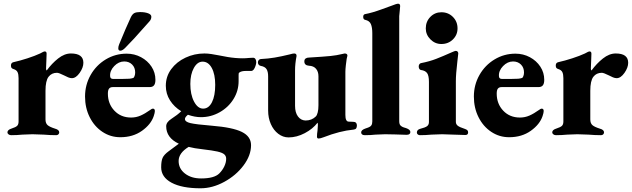

<svg xmlns="http://www.w3.org/2000/svg" viewBox="-20 -725 3406 1034"><path d="M20 -12Q20 -26 43 -33Q65 -40 72.5 -47.5Q80 -55 80 -71V-304Q80 -325 74.5 -336.5Q69 -348 53 -353Q46 -355 42.5 -359Q39 -363 39 -372Q39 -387 52 -390Q88 -398 128 -411Q168 -424 196 -437Q215 -448 221 -448Q231 -448 231 -436L230 -406L228 -356Q228 -346 232 -346Q259 -383 293 -410Q327 -437 362 -437Q429 -437 429 -387Q429 -361 409 -332.5Q389 -304 367 -304Q358 -304 347 -308.5Q336 -313 325 -319Q297 -333 287 -333Q258 -333 241.5 -311.5Q225 -290 225 -236V-82Q225 -61 236.5 -51Q248 -41 277 -32Q299 -26 299 -12Q299 -6 294.5 -1.5Q290 3 283 3Q250 3 215 0Q171 -2 155 -2Q139 -2 101 0Q71 3 40 3Q32 3 26 -1.5Q20 -6 20 -12Z M438 -205Q438 -268 468 -321Q498 -374 549.5 -405Q601 -436 662 -436Q704 -436 739.5 -417Q775 -398 796 -366Q817 -334 817 -295Q817 -275 809.5 -265.5Q802 -256 786 -256H588Q574 -256 567.5 -248Q561 -240 561 -221Q561 -166 596 -129Q631 -92 686 -92Q713 -92 737 -102.5Q761 -113 789 -133Q798 -140 803 -140Q814 -140 814 -127Q814 -118 808 -100Q793 -55 744.5 -20.5Q696 14 628 14Q575 14 531.5 -15Q488 -44 463 -94Q438 -144 438 -205ZM641 -300Q665 -300 676.5 -301Q688 -302 697 -305Q701 -306 704.5 -315Q708 -324 708 -335Q708 -361 691.5 -377.5Q675 -394 649 -394Q619 -394 595 -369Q571 -344 573 -315Q573 -308 577 -304Q581 -300 588 -300ZM617 -465Q617 -475 622 -487Q636 -522 655.5 -567Q675 -612 685 -633Q693 -649 703.5 -654.5Q714 -660 734 -660Q760 -660 777.5 -653.5Q795 -647 795 -635Q795 -621 785 -610L760 -582Q699 -512 654 -467Q639 -452 628 -452Q617 -452 617 -465Z M1360 -390Q1360 -382 1356 -370Q1352 -358 1346 -350Q1340 -343 1333 -343H1306Q1280 -343 1270 -335Q1269 -334 1267 -333Q1265 -332 1265 -320.5Q1265 -309 1265 -288Q1265 -236 1237.5 -191.5Q1210 -147 1163 -120.5Q1116 -94 1062 -94Q1029 -94 992 -107Q976 -94 976 -84Q976 -69 1005.5 -62Q1035 -55 1121 -48Q1233 -39 1282.5 -14.5Q1332 10 1332 57Q1332 112 1291.5 166Q1251 220 1187.5 254.5Q1124 289 1060 289Q960 289 904 259Q848 229 848 176Q848 143 855.5 125.5Q863 108 889 89L943 49Q875 17 875 -45Q875 -67 903 -85Q937 -107 956 -126Q918 -149 895.5 -184.5Q873 -220 873 -263Q873 -313 902 -352.5Q931 -392 979 -414.5Q1027 -437 1081 -437Q1098 -437 1118 -434Q1138 -431 1158 -427L1206 -418Q1248 -411 1288 -411Q1302 -411 1322 -413L1343 -414Q1351 -414 1355.5 -407.5Q1360 -401 1360 -390ZM1139 -268Q1139 -325 1120.5 -359Q1102 -393 1071 -393Q1043 -393 1024 -359Q1005 -325 1005 -273Q1005 -216 1025 -178Q1045 -140 1074 -140Q1104 -140 1121.5 -174.5Q1139 -209 1139 -268ZM1072 79Q1026 74 996 66Q942 99 942 142Q942 183 976 209.5Q1010 236 1063 236Q1134 236 1161 209Q1178 192 1188 171Q1198 150 1198 130Q1198 115 1187.5 106Q1177 97 1150.5 91Q1124 85 1072 79Z M1687 11Q1687 -4 1690 -22L1692 -52Q1692 -62 1690 -64Q1665 -31 1621.5 -8Q1578 15 1534 15Q1504 15 1478.5 -4.5Q1453 -24 1438.5 -57Q1424 -90 1424 -130V-314Q1424 -339 1415.5 -352.5Q1407 -366 1385 -370Q1378 -371 1373.5 -376Q1369 -381 1369 -389Q1369 -396 1373 -401Q1377 -406 1384 -407Q1424 -409 1459.5 -415Q1495 -421 1540 -432Q1557 -437 1564 -437Q1578 -437 1577 -423Q1569 -382 1569 -346V-155Q1569 -119 1584.5 -98Q1600 -77 1625 -76Q1659 -76 1681 -98Q1687 -104 1691 -119.5Q1695 -135 1695 -158V-314Q1695 -339 1682 -354.5Q1669 -370 1644 -371Q1619 -373 1619 -394Q1619 -405 1626 -410Q1633 -415 1644 -415Q1727 -420 1760.5 -423.5Q1794 -427 1822 -434Q1834 -437 1836 -437Q1851 -437 1851 -425Q1851 -422 1847 -408Q1845 -396 1842.5 -373.5Q1840 -351 1840 -338V-106Q1840 -70 1858 -70L1882 -69Q1892 -69 1897 -64Q1902 -59 1902 -50Q1902 -39 1898 -33.5Q1894 -28 1884 -27Q1810 -20 1723 14Q1705 21 1696 21Q1687 21 1687 11Z M1925 -12Q1925 -25 1948 -33Q1951 -34 1962.5 -38Q1974 -42 1979.5 -49.5Q1985 -57 1985 -71V-546Q1985 -577 1977.5 -595Q1970 -613 1947 -618Q1936 -620 1936 -634Q1936 -647 1946 -649Q1984 -656 2034.5 -674.5Q2085 -693 2091 -695L2110 -702Q2119 -705 2124 -705Q2135 -705 2135 -692L2133 -669L2130 -638V-73Q2130 -56 2137 -49Q2144 -42 2154 -39Q2164 -36 2167 -35Q2190 -27 2190 -14Q2190 -7 2185 -3Q2180 1 2170 1Q2148 1 2108 -1L2054 -2Q2037 -2 2003 0Q1976 3 1945 3Q1935 3 1930 -1Q1925 -5 1925 -12Z M2225 -11Q2225 -26 2242 -31Q2270 -38 2280 -45.5Q2290 -53 2290 -68V-284Q2290 -318 2280 -331.5Q2270 -345 2247 -348Q2241 -349 2238 -354.5Q2235 -360 2235 -367Q2235 -374 2238.5 -379Q2242 -384 2247 -385Q2293 -394 2329 -408Q2365 -422 2412 -443Q2430 -451 2434 -451Q2441 -451 2444.5 -447Q2448 -443 2448 -437L2443 -393Q2435 -325 2435 -288V-69Q2435 -56 2445 -48Q2455 -40 2483 -31Q2492 -28 2496.5 -24Q2501 -20 2501 -12Q2501 2 2486 2Q2467 2 2421 0Q2377 -2 2361 -2Q2344 -2 2304 0Q2272 3 2241 3Q2235 3 2230 -1Q2225 -5 2225 -11ZM2273 -572Q2273 -609 2297.5 -634Q2322 -659 2357 -659Q2394 -659 2419 -634Q2444 -609 2444 -572Q2444 -537 2419 -512.5Q2394 -488 2357 -488Q2323 -488 2298 -513Q2273 -538 2273 -572Z M2532 -205Q2532 -268 2562 -321Q2592 -374 2643.5 -405Q2695 -436 2756 -436Q2798 -436 2833.5 -417Q2869 -398 2890 -366Q2911 -334 2911 -295Q2911 -275 2903.5 -265.5Q2896 -256 2880 -256H2682Q2668 -256 2661.5 -248Q2655 -240 2655 -221Q2655 -166 2690 -129Q2725 -92 2780 -92Q2807 -92 2831 -102.5Q2855 -113 2883 -133Q2892 -140 2897 -140Q2908 -140 2908 -127Q2908 -118 2902 -100Q2887 -55 2838.5 -20.5Q2790 14 2722 14Q2669 14 2625.5 -15Q2582 -44 2557 -94Q2532 -144 2532 -205ZM2735 -300Q2759 -300 2770.5 -301Q2782 -302 2791 -305Q2795 -306 2798.5 -315Q2802 -324 2802 -335Q2802 -361 2785.5 -377.5Q2769 -394 2743 -394Q2713 -394 2689 -369Q2665 -344 2667 -315Q2667 -308 2671 -304Q2675 -300 2682 -300Z M2954 -12Q2954 -26 2977 -33Q2999 -40 3006.5 -47.5Q3014 -55 3014 -71V-304Q3014 -325 3008.5 -336.5Q3003 -348 2987 -353Q2980 -355 2976.5 -359Q2973 -363 2973 -372Q2973 -387 2986 -390Q3022 -398 3062 -411Q3102 -424 3130 -437Q3149 -448 3155 -448Q3165 -448 3165 -436L3164 -406L3162 -356Q3162 -346 3166 -346Q3193 -383 3227 -410Q3261 -437 3296 -437Q3363 -437 3363 -387Q3363 -361 3343 -332.5Q3323 -304 3301 -304Q3292 -304 3281 -308.5Q3270 -313 3259 -319Q3231 -333 3221 -333Q3192 -333 3175.5 -311.5Q3159 -290 3159 -236V-82Q3159 -61 3170.5 -51Q3182 -41 3211 -32Q3233 -26 3233 -12Q3233 -6 3228.5 -1.5Q3224 3 3217 3Q3184 3 3149 0Q3105 -2 3089 -2Q3073 -2 3035 0Q3005 3 2974 3Q2966 3 2960 -1.5Q2954 -6 2954 -12Z"/></svg>

Font: EB Garamond ExtraBold
Style: Regular
Weight: 800
Designer: Georg Duffner and Octavio Pardo
Foundry: Georg Duffner
Version: Version 1.000